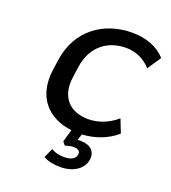

<svg xmlns="http://www.w3.org/2000/svg" viewBox="-136 -650 846 949"><g transform="rotate(20 287.0 -176.0)"><path d="M289.1 197.3C356.9 197.3 407.7 163.6 415 112.3C421.4 67.9 391.1 41 339.8 41C335 41 330.1 41.5 324.2 42L335 9.3C399.9 5.9 465.8 -17.1 514.6 -60.5L486.8 -130.9C440.4 -90.3 386.7 -72.3 338.4 -72.3C242.7 -72.3 180.7 -130.9 196.8 -242.7L204.6 -297.9C220.7 -411.1 298.8 -467.8 395 -467.8C445.8 -467.8 492.2 -447.3 526.4 -408.2L574.2 -479.5C536.1 -523.4 472.7 -548.8 398.4 -548.8C250 -548.8 123 -461.4 99.6 -297.9L91.8 -242.7C70.8 -96.2 151.4 -7.8 278.8 7.3L260.3 72.8L274.4 89.8C292.5 84.5 305.2 81.5 317.9 81.5C344.2 81.5 354.5 91.8 352.1 108.9C348.6 132.3 326.7 144.5 290 144.5C263.2 144.5 242.7 139.6 221.7 127.4L199.7 177.2C220.7 190.4 253.4 197.3 289.1 197.3Z"/></g></svg>

Font: Winston
Style: Italic
Weight: 400
Italic angle: -8.13011°
Designer: Vernon Adams, Kim Jin-seong, David Berlow, Cristiano Sobral
Foundry: The Winston Project Authors
Version: Version 3.004